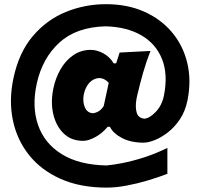

<svg xmlns="http://www.w3.org/2000/svg" viewBox="-20 -726 937 897"><path d="M478 150.5Q354.5 150.5 262.8 109.5Q171 68.5 114.8 -2.8Q58.5 -74 39.8 -166.2Q21 -258.5 43 -361.5Q68.5 -481 133.2 -557.2Q198 -633.5 287.2 -670Q376.5 -706.5 475 -706.5Q574.5 -706.5 653 -671.8Q731.5 -637 783.2 -575.5Q835 -514 854.8 -432.5Q874.5 -351 856 -257.5Q845.5 -206 820.5 -168.8Q795.5 -131.5 764 -107.2Q732.5 -83 702.2 -71.2Q672 -59.5 651 -59.5Q592 -59.5 550.8 -80.8Q509.5 -102 493.5 -133.5H483Q456.5 -102 424.5 -85Q392.5 -68 368.5 -68Q313.5 -68 278 -102Q242.5 -136 229.2 -191.5Q216 -247 229 -311.5Q239 -361 262.8 -402.2Q286.5 -443.5 322.5 -468.2Q358.5 -493 404.5 -493Q432.5 -493 462.8 -476.8Q493 -460.5 511 -430H522.5L539 -480.5L683 -488Q663.5 -438.5 648.5 -386Q633.5 -333.5 621 -280L617.5 -263Q611 -224.5 618.8 -199.2Q626.5 -174 655 -171.5Q680 -174 708.5 -204.2Q737 -234.5 746 -280Q765.5 -379 736.8 -450.5Q708 -522 640 -561.2Q572 -600.5 473 -603Q336.5 -599.5 257.2 -526.8Q178 -454 152 -337Q128 -228 157.8 -142Q187.5 -56 268.5 -5.8Q349.5 44.5 478 47Q507 44.5 552.2 35.8Q597.5 27 651.8 9.8Q706 -7.5 762 -35V86Q719.5 102.5 670 117.2Q620.5 132 570.8 141.2Q521 150.5 478 150.5ZM414 -197Q428 -198.5 441 -206.2Q454 -214 464.5 -230.5L488 -339Q480.5 -348 469.5 -354.2Q458.5 -360.5 443.5 -361.5Q415.5 -359.5 397 -338.8Q378.5 -318 371.5 -285Q365 -251.5 376.2 -225Q387.5 -198.5 414 -197Z"/></svg>

Font: Commissioner Flair ExtraBold
Style: Regular
Weight: 800
Designer: Kostas Bartsokas
Foundry: Kostas Bartsokas
Version: Version 1.000; ttfautohint (v1.8.3)